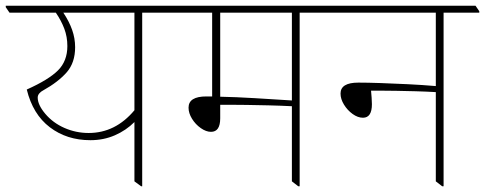

<svg xmlns="http://www.w3.org/2000/svg" viewBox="-44 -642 1685 667"><path d="M270 -155Q188 -155 129 -200Q70 -245 49 -331Q125 -365 157.5 -397.5Q190 -430 190 -482Q190 -514 179.5 -542Q169 -570 150 -598H-11L-24 -617V-622H561L574 -603V-598H450V5H446L423 -12V-218Q394 -189 355 -172Q316 -155 270 -155ZM113 -247Q140 -215 180 -197.5Q220 -180 264 -180Q357 -180 423 -259V-598H176Q196 -568 206.5 -538.5Q217 -509 217 -478Q217 -424 187.5 -390.5Q158 -357 106 -328Q98 -324 92.5 -317.5Q87 -311 87 -303Q87 -278 113 -247Z M689 -184Q672 -184 653.5 -197Q635 -210 623 -229.5Q611 -249 611 -268Q611 -307 673 -307Q682 -307 693 -307V-598H547L534 -617V-622H1108L1121 -603V-598H997V5H992L970 -12V-273Q931 -275 889.5 -276Q848 -277 812.5 -277.5Q777 -278 756 -278Q749 -278 739 -278Q729 -278 721 -278V-231Q721 -184 689 -184ZM721 -306Q774 -305 841 -301Q908 -297 970 -293V-598H721Z M1217 -233Q1199 -233 1181 -246Q1163 -259 1151 -278.5Q1139 -298 1139 -317Q1139 -355 1201 -355Q1232 -355 1277 -353.5Q1322 -352 1372.5 -349.5Q1423 -347 1470 -343V-598H1086L1073 -617V-622H1608L1621 -603V-598H1497V5H1492L1470 -12V-322Q1436 -324 1399.5 -325Q1363 -326 1332.5 -326.5Q1302 -327 1284 -327Q1276 -327 1264.5 -327Q1253 -327 1245 -327Q1246 -315 1247 -303Q1248 -291 1248 -280Q1248 -233 1217 -233Z"/></svg>

Font: Noto Serif Devanagari Thin
Style: Regular
Weight: 100
Designer: Universal Thirst, Indian Type Foundry and the Monotype Design Team
Foundry: Monotype Imaging Inc.
Version: Version 2.004; ttfautohint (v1.8.4.7-5d5b)